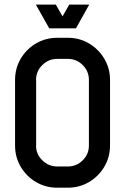

<svg xmlns="http://www.w3.org/2000/svg" viewBox="-20 -829 556 853"><path d="M375 -182.6V-473.6Q375 -512.7 347.4 -540Q319.8 -567.4 281.2 -567.4H234.4Q195.8 -567.4 168 -540Q140.1 -512.7 140.1 -473.6H140.6V-182.6H140.1Q140.1 -144 168 -116.7Q195.8 -89.4 234.4 -89.4H281.2Q319.8 -89.4 347.4 -116.7Q375 -144 375 -182.6ZM281.2 -661.1Q333 -661.1 375.5 -636Q418 -610.8 443.4 -568.1Q468.8 -525.4 468.8 -473.6V-182.6Q468.8 -130.9 443.4 -88.1Q418 -45.4 375.5 -20.3Q333 4.9 281.2 4.9H234.4Q182.6 4.9 139.9 -20.3Q97.2 -45.4 72 -88.1Q46.9 -130.9 46.9 -182.6V-473.6Q46.9 -525.4 72 -568.1Q97.2 -610.8 139.9 -636Q182.6 -661.1 234.4 -661.1ZM198.7 -703.1 139.2 -808.6H228L257.8 -756.3L287.6 -808.6H376.5L317.4 -703.1Z"/></svg>

Font: Lambda
Style: Regular
Weight: 400
Designer: GGBotNet
Version: 0.22